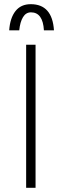

<svg xmlns="http://www.w3.org/2000/svg" viewBox="-20 -899 295 918"><path d="M105 -685H150V-1H105ZM238 -754H190Q185 -840 128 -840Q104 -840 90 -817Q76 -794 72 -754H24Q28 -813 54 -846Q80 -879 127 -879Q230 -879 238 -754Z"/></svg>

Font: Bellota Text Light
Style: Regular
Weight: 300
Designer: Kemie Guaida
Foundry: Kemie Guaida
Version: Version 4.001